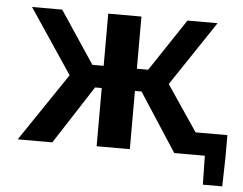

<svg xmlns="http://www.w3.org/2000/svg" viewBox="-47 -562 921 728"><g transform="rotate(5 413.5 -197.5)"><path d="M631.7 0 467.2 -253.4 560.5 -299.8 763.1 0ZM336.3 0V-504.7H462.7V0ZM375.6 -221.6V-306.1H575.2V-221.6ZM483.7 -273 637.9 -504.7H752.5L579.2 -245.4ZM167.6 0H35.9L238.3 -299.8L331.6 -253.4ZM423.4 -221.6H224.2V-306.1H423.4ZM315.4 -273 220.1 -245.4 46.3 -504.7H161.1ZM695.7 0V-85.2H826.6V0ZM826.6 0 824.1 110H750.3L748.1 0Z"/></g></svg>

Font: Russolo 10pt ExtraLight
Style: Regular
Weight: 200
Designer: Micah Stupak-Hahn
Version: Version 1.000